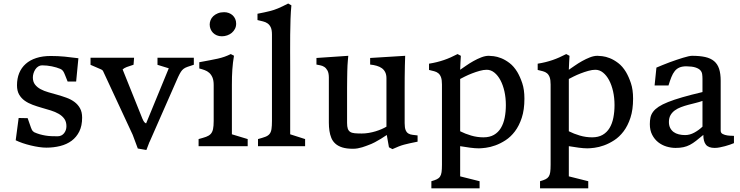

<svg xmlns="http://www.w3.org/2000/svg" viewBox="-20 -823 4165 1081"><path d="M85 -158.7 135.7 -157.7 154.3 -104.5Q159.7 -89.8 164.1 -85.4Q168.5 -81.1 172.4 -78.6Q188.5 -71.3 204.1 -66.9Q219.7 -62.5 235.8 -59.8Q252 -57.1 269 -56.4Q286.1 -55.7 304.7 -55.7Q315.9 -55.7 325.2 -60.3Q334.5 -64.9 340.8 -73Q347.2 -81.1 350.6 -91.1Q354 -101.1 354 -112.3Q354 -137.7 342 -154.3Q330.1 -170.9 310.5 -182.1Q291 -193.4 265.9 -201.2Q240.7 -209 214.8 -216.3Q189 -223.6 163.8 -232.9Q138.7 -242.2 119.1 -256.1Q99.6 -270 87.6 -290.8Q75.7 -311.5 75.7 -342.8Q75.7 -380.9 88.1 -411.4Q100.6 -441.9 124.8 -463.4Q148.9 -484.9 184.3 -496.3Q219.7 -507.8 265.6 -507.8Q306.2 -507.8 343.8 -504.2Q381.3 -500.5 421.4 -495.1L408.7 -363.8H360.8L346.2 -400.4Q340.8 -414.6 335.4 -422.6Q330.1 -430.7 319.8 -435.1Q299.3 -443.8 271.7 -449.5Q244.1 -455.1 216.8 -455.1Q205.1 -455.1 195.3 -448.7Q185.5 -442.4 179 -432.4Q172.4 -422.4 168.7 -410.4Q165 -398.4 165 -386.7Q165 -362.8 177 -347.2Q189 -331.5 208.5 -321Q228 -310.5 252.9 -303.5Q277.8 -296.4 303.7 -289.1Q329.6 -281.7 354.5 -272.7Q379.4 -263.7 398.9 -249.3Q418.5 -234.9 430.4 -213.6Q442.4 -192.4 442.4 -160.6Q442.4 -114.7 426.5 -82.8Q410.6 -50.8 383.3 -30.5Q356 -10.3 319.1 -1Q282.2 8.3 240.7 8.3Q222.2 8.3 199.2 4.9Q176.3 1.5 152.8 -4.2Q129.4 -9.8 107.4 -17.3Q85.4 -24.9 68.4 -33.2Z M559.1 -425.3 550.8 -431.6 489.7 -458V-498H734.9L731.9 -458.5Q708.5 -451.2 693.6 -445.6Q678.7 -439.9 670.4 -432.1L782.2 -153.8Q787.6 -141.1 792.7 -135.3Q797.9 -129.4 802.7 -128.4L930.2 -438.5L866.7 -458V-498H1071.3V-458.5Q1048.3 -451.2 1035.2 -446.5Q1022 -441.9 1013.4 -435.3Q1004.9 -428.7 998.3 -418.5Q991.7 -408.2 982.9 -389.6L822.3 -24.4H821.8L804.2 21.5L755.9 13.2L727.1 -64Z M1098.1 -40Q1124 -46.9 1140.4 -52.7Q1156.7 -58.6 1166.3 -68.8Q1175.8 -79.1 1179.4 -96.2Q1183.1 -113.3 1183.1 -142.6V-344.2Q1183.1 -370.1 1176.3 -386.5Q1169.4 -402.8 1158.2 -412.8Q1147 -422.9 1132.3 -428.2Q1117.7 -433.6 1102.1 -437.5V-472.7Q1135.3 -479 1160.6 -483.6Q1186 -488.3 1206.5 -492.9Q1227.1 -497.6 1244.4 -503.7Q1261.7 -509.8 1279.3 -518.6L1297.4 -509.3Q1293.9 -489.3 1291.7 -470.2Q1289.6 -451.2 1288.1 -431.4Q1286.6 -411.6 1286.1 -390.4Q1285.6 -369.1 1285.6 -345.2V-66.9L1374.5 -40V0H1098.1ZM1229 -618.7Q1213.4 -618.7 1200.7 -624Q1188 -629.4 1179.2 -638.4Q1170.4 -647.5 1165.5 -659.4Q1160.6 -671.4 1160.6 -685.1Q1160.6 -697.3 1165.5 -709.7Q1170.4 -722.2 1180.7 -731.9Q1190.9 -741.7 1206.3 -748Q1221.7 -754.4 1242.2 -754.4Q1255.9 -754.4 1268.3 -749.8Q1280.8 -745.1 1289.8 -736.8Q1298.8 -728.5 1304.2 -716.6Q1309.6 -704.6 1309.6 -689.9Q1309.6 -673.8 1303 -660.9Q1296.4 -647.9 1285.2 -638.4Q1273.9 -628.9 1259.3 -623.8Q1244.6 -618.7 1229 -618.7Z M1432.6 -40Q1458 -46.9 1473.6 -52.7Q1489.3 -58.6 1497.6 -68.8Q1505.9 -79.1 1508.5 -96.2Q1511.2 -113.3 1511.2 -142.6V-628.4Q1511.2 -654.8 1504.4 -669.2Q1497.6 -683.6 1486.3 -691.4Q1475.1 -699.2 1460.4 -702.6Q1445.8 -706.1 1429.7 -710V-745.6Q1451.7 -750 1468.3 -753.4Q1484.9 -756.8 1498 -760.3Q1511.2 -763.7 1522.5 -767.3Q1533.7 -771 1545.4 -775.9Q1557.1 -780.8 1570.8 -787.4Q1584.5 -793.9 1602.5 -803.2L1620.6 -793Q1617.2 -758.8 1615.7 -716.1Q1614.3 -673.3 1613.8 -626.7Q1613.3 -580.1 1613.5 -532.2Q1613.8 -484.4 1613.8 -439.5V-66.9L1697.8 -40V0H1432.6Z M1831.5 -388.2Q1831.1 -412.6 1823.5 -426.3Q1815.9 -439.9 1805.4 -446.5Q1794.9 -453.1 1783 -455.3Q1771 -457.5 1761.7 -459.5V-496.6L1940.9 -508.8Q1939.5 -495.1 1938.5 -482.4Q1937.5 -469.7 1936.5 -454.8Q1935.5 -439.9 1935.3 -422.4Q1935.1 -404.8 1934.6 -381.6Q1934.1 -358.4 1934.1 -328.6Q1934.1 -298.8 1934.1 -260.3V-130.9Q1934.1 -110.4 1938.2 -98.4Q1942.4 -86.4 1951.9 -80.3Q1961.4 -74.2 1977.3 -72.8Q1993.2 -71.3 2016.6 -71.3Q2036.1 -71.3 2056.2 -74.7Q2076.2 -78.1 2094.7 -83.7Q2113.3 -89.4 2128.9 -96.2Q2144.5 -103 2155.8 -109.9V-382.3Q2155.8 -402.3 2148.9 -416.3Q2142.1 -430.2 2129.9 -439Q2117.7 -447.8 2100.8 -452.6Q2084 -457.5 2064 -459.5V-496.6L2261.2 -508.8Q2260.3 -482.9 2259.5 -451.7Q2258.8 -420.4 2258.5 -387.5Q2258.3 -354.5 2258.3 -321.8Q2258.3 -289.1 2258.3 -260.3V-129.4Q2258.3 -103.5 2263.9 -90.3Q2269.5 -77.1 2279.3 -71.3Q2289.1 -65.4 2302.2 -64Q2315.4 -62.5 2331.1 -60.5V-25.4Q2305.2 -20 2287.6 -16.4Q2270 -12.7 2254.9 -8.5Q2239.7 -4.4 2224.9 1.5Q2210 7.3 2189.5 16.6L2169.9 6.3L2157.7 -63Q2142.1 -52.2 2124.5 -41.5Q2109.4 -32.2 2090.6 -22.2Q2071.8 -12.2 2052.2 -5.4Q2047.9 -3.9 2039.1 -0.5Q2030.3 2.9 2019 6.3Q2007.8 9.8 1994.4 12.2Q1981 14.6 1967.3 14.6Q1931.6 14.6 1907.5 7.1Q1883.3 -0.5 1868.2 -14.2Q1853 -27.8 1845.5 -46.4Q1837.9 -64.9 1834.7 -86.7Q1831.5 -108.4 1831.5 -132.3Q1831.5 -156.2 1831.5 -180.7Z M2468.3 -347.2Q2468.3 -373.5 2462.9 -388.2Q2457.5 -402.8 2447.8 -410.6Q2438 -418.5 2424.8 -421.9Q2411.6 -425.3 2395.5 -429.2V-464.4Q2419.4 -468.3 2439.9 -473.4Q2460.4 -478.5 2479.7 -485.1Q2499 -491.7 2517.6 -500Q2536.1 -508.3 2556.2 -518.6L2574.7 -508.8Q2573.2 -490.2 2572.5 -471.2Q2571.8 -452.1 2570.8 -430.2Q2584.5 -439.5 2604 -453.1Q2623.5 -466.8 2645.3 -479Q2667 -491.2 2689.5 -500Q2711.9 -508.8 2731.9 -508.8Q2740.7 -508.8 2759.8 -506.6Q2778.8 -504.4 2801.8 -495.4Q2824.7 -486.3 2848.9 -468Q2873 -449.7 2892.6 -417.5Q2908.2 -391.1 2920.4 -354.7Q2932.6 -318.4 2932.6 -267.6Q2932.6 -205.1 2917.7 -159.9Q2902.8 -114.7 2879.2 -83.5Q2855.5 -52.2 2826.4 -33.4Q2797.4 -14.6 2768.8 -4.4Q2740.2 5.9 2715.3 9Q2690.4 12.2 2675.8 12.2Q2654.8 12.2 2626.7 8.5Q2598.6 4.9 2570.8 0V169.9L2680.2 197.3V237.3H2408.7V197.3Q2427.7 191.9 2439.5 186.3Q2451.2 180.7 2457.5 171.1Q2463.9 161.6 2466.1 146Q2468.3 130.4 2468.3 104.5ZM2570.8 -84Q2598.6 -69.8 2632.6 -59.8Q2666.5 -49.8 2702.1 -49.8Q2736.8 -49.8 2761 -63.7Q2785.2 -77.6 2800 -102.3Q2814.9 -127 2821.5 -160.2Q2828.1 -193.4 2828.1 -231.4Q2828.1 -272 2820.1 -308.1Q2812 -344.2 2797.6 -371.3Q2783.2 -398.4 2763.4 -414.3Q2743.7 -430.2 2720.2 -430.2Q2702.6 -430.2 2680.7 -424.1Q2658.7 -418 2637.5 -409.7Q2616.2 -401.4 2598.4 -392.6Q2580.6 -383.8 2570.8 -378.4Z M3080.1 -347.2Q3080.1 -373.5 3074.7 -388.2Q3069.3 -402.8 3059.6 -410.6Q3049.8 -418.5 3036.6 -421.9Q3023.4 -425.3 3007.3 -429.2V-464.4Q3031.2 -468.3 3051.8 -473.4Q3072.3 -478.5 3091.6 -485.1Q3110.8 -491.7 3129.4 -500Q3147.9 -508.3 3168 -518.6L3186.5 -508.8Q3185.1 -490.2 3184.3 -471.2Q3183.6 -452.1 3182.6 -430.2Q3196.3 -439.5 3215.8 -453.1Q3235.4 -466.8 3257.1 -479Q3278.8 -491.2 3301.3 -500Q3323.7 -508.8 3343.8 -508.8Q3352.5 -508.8 3371.6 -506.6Q3390.6 -504.4 3413.6 -495.4Q3436.5 -486.3 3460.7 -468Q3484.9 -449.7 3504.4 -417.5Q3520 -391.1 3532.2 -354.7Q3544.4 -318.4 3544.4 -267.6Q3544.4 -205.1 3529.5 -159.9Q3514.6 -114.7 3491 -83.5Q3467.3 -52.2 3438.2 -33.4Q3409.2 -14.6 3380.6 -4.4Q3352.1 5.9 3327.1 9Q3302.2 12.2 3287.6 12.2Q3266.6 12.2 3238.5 8.5Q3210.4 4.9 3182.6 0V169.9L3292 197.3V237.3H3020.5V197.3Q3039.6 191.9 3051.3 186.3Q3063 180.7 3069.3 171.1Q3075.7 161.6 3077.9 146Q3080.1 130.4 3080.1 104.5ZM3182.6 -84Q3210.4 -69.8 3244.4 -59.8Q3278.3 -49.8 3314 -49.8Q3348.6 -49.8 3372.8 -63.7Q3397 -77.6 3411.9 -102.3Q3426.8 -127 3433.3 -160.2Q3439.9 -193.4 3439.9 -231.4Q3439.9 -272 3431.9 -308.1Q3423.8 -344.2 3409.4 -371.3Q3395 -398.4 3375.2 -414.3Q3355.5 -430.2 3332 -430.2Q3314.5 -430.2 3292.5 -424.1Q3270.5 -418 3249.3 -409.7Q3228 -401.4 3210.2 -392.6Q3192.4 -383.8 3182.6 -378.4Z M3638.7 -124Q3638.7 -144.5 3642.3 -161.6Q3646 -178.7 3657 -193.6Q3668 -208.5 3688.2 -221.9Q3708.5 -235.4 3741.5 -248.5Q3774.4 -261.7 3821.8 -275.4Q3869.1 -289.1 3935.1 -304.7V-379.4Q3935.1 -393.1 3933.3 -405.5Q3931.6 -418 3922.9 -427.5Q3914.1 -437 3895.8 -443.1Q3877.4 -449.2 3844.7 -449.7Q3821.3 -449.7 3805.7 -443.1Q3790 -436.5 3779.1 -422.9Q3768.1 -409.2 3760 -388.9Q3752 -368.7 3743.7 -341.8H3665.5L3675.8 -442.4Q3691.9 -449.2 3710.9 -457Q3730 -464.8 3749.8 -472.2Q3769.5 -479.5 3789.1 -486.1Q3808.6 -492.7 3825.4 -497.8Q3842.3 -502.9 3855.5 -505.9Q3868.7 -508.8 3876 -508.8Q3919.9 -508.8 3950.4 -502Q3981 -495.1 4000.5 -478.8Q4020 -462.4 4028.8 -435.3Q4037.6 -408.2 4037.6 -368.2V-87.4Q4037.6 -74.2 4049.3 -68.4Q4061 -62.5 4075 -60.5Q4088.9 -58.6 4100.6 -58.6Q4112.3 -58.6 4112.3 -57.6V-17.1Q4102.5 -13.2 4089.6 -8.5Q4076.7 -3.9 4062 0Q4047.4 3.9 4032.5 6.8Q4017.6 9.8 4003.9 9.8Q3969.2 9.8 3954.6 -8.3Q3939.9 -26.4 3939.9 -63.5Q3916.5 -43.9 3898.7 -30Q3880.9 -16.1 3864 -7.3Q3847.2 1.5 3828.1 5.6Q3809.1 9.8 3783.7 9.8Q3758.3 9.8 3732.4 2Q3706.5 -5.9 3685.8 -22.2Q3665 -38.6 3651.9 -64Q3638.7 -89.4 3638.7 -124ZM3746.1 -136.2Q3746.1 -116.7 3753.2 -102.8Q3760.3 -88.9 3772.5 -79.8Q3784.7 -70.8 3801.5 -66.7Q3818.4 -62.5 3837.4 -62.5Q3863.8 -62.5 3889.2 -76.4Q3914.6 -90.3 3935.1 -109.9V-254.9Q3917.5 -248.5 3896.5 -243.4Q3875.5 -238.3 3854.5 -232.7Q3833.5 -227.1 3814 -219.7Q3794.4 -212.4 3779.3 -201.4Q3764.2 -190.4 3755.1 -174.6Q3746.1 -158.7 3746.1 -136.2Z"/></svg>

Font: Donegal One
Style: Regular
Weight: 400
Designer: Gary Lonergan
Foundry: Sorkin Type Co.
Version: Version 1.004